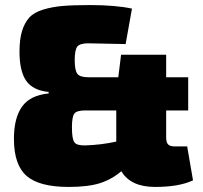

<svg xmlns="http://www.w3.org/2000/svg" viewBox="-20 -724 801 758"><path d="M719 -146 742 -12Q687 14 592 14Q496 14 459 -48Q420 -15 373.5 -0.5Q327 14 251 14Q135 14 85 -29.5Q35 -73 35 -176Q35 -258 67 -303Q99 -348 172 -355V-361Q110 -367 83.5 -405Q57 -443 57 -520Q57 -569 67 -601.5Q77 -634 95.5 -654.5Q114 -675 150 -686Q186 -697 227.5 -700.5Q269 -704 335 -704Q436 -704 501 -690L476 -550Q353 -553 329 -553Q296 -553 285.5 -540.5Q275 -528 275 -486Q275 -446 285.5 -432.5Q296 -419 329 -419H447L458 -508H636V-419H723V-288H636V-182Q636 -162 643.5 -154Q651 -146 669 -146ZM439 -288H317Q283 -288 273.5 -275.5Q264 -263 264 -221Q264 -176 273.5 -162.5Q283 -149 317 -150Q380 -152 439 -165Z"/></svg>

Font: Exo 2.0 Black
Style: Regular
Weight: 900
Designer: Natanael Gama
Version: Version 1.001;PS 001.001;hotconv 1.0.70;makeotf.lib2.5.58329